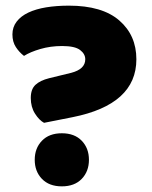

<svg xmlns="http://www.w3.org/2000/svg" viewBox="-20 -643 538 680"><path d="M103 -77Q103 -118 128.5 -144.5Q154 -171 199 -171Q244 -171 269.5 -144.5Q295 -118 295 -77Q295 -36 269.5 -9.5Q244 17 199 17Q154 17 128.5 -9.5Q103 -36 103 -77ZM136 -208Q119 -217 104 -240.5Q89 -264 89 -296Q89 -327 105.5 -342.5Q122 -358 154 -366L232 -385Q282 -398 282 -433Q282 -452 263.5 -466Q245 -480 200 -480Q159 -480 123 -469.5Q87 -459 65 -445Q48 -458 36 -476.5Q24 -495 24 -521Q24 -547 39 -566.5Q54 -586 80.5 -598.5Q107 -611 143.5 -617Q180 -623 224 -623Q342 -623 402.5 -570.5Q463 -518 463 -433Q463 -273 237 -228Z"/></svg>

Font: Baloo Tamma
Style: Regular
Weight: 400
Designer: Divya Kowshik and Ek Type
Foundry: Ek Type
Version: Version 1.007;PS 1.000;hotconv 1.0.88;makeotf.lib2.5.647800